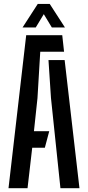

<svg xmlns="http://www.w3.org/2000/svg" viewBox="-20 -984 460 1004"><path d="M24.5 0 117 -800H305.5L315 -713.5H190.5L176 -471L157.5 -298H237.5L214.5 -211.5H148.5L124 0ZM296 0 246.5 -472 233.5 -670H318L395.5 0ZM98 -840.5 177.5 -963.5H240L319.5 -840.5H251L209 -910L167 -840.5Z"/></svg>

Font: Big Shoulders Stencil Text Thin SemiBold
Style: Regular
Weight: 600
Version: Version 2.001